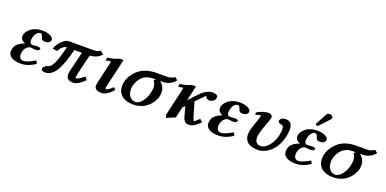

<svg xmlns="http://www.w3.org/2000/svg" viewBox="-9 -1465 4581 2277"><g transform="rotate(20 2281.5 -326.0)"><path d="M192.9 -121.1Q189.9 -106.4 189.9 -92.8Q189.9 -64 204.8 -46.4Q219.7 -28.8 247.1 -28.8Q291.5 -28.8 390.1 -86.9L409.2 -51.8Q373.5 -23.9 325.9 -5.9Q278.3 12.2 227.1 12.2Q189.9 12.2 161.4 6.1Q132.8 0 115.5 -9.8Q98.1 -19.5 87.2 -33.2Q76.2 -46.9 72 -60.3Q67.9 -73.7 67.9 -88.9Q67.9 -100.6 71.8 -118.2Q73.7 -127.9 76.4 -135.5Q79.1 -143.1 87.4 -156.7Q95.7 -170.4 107.7 -181.6Q119.6 -192.9 142.1 -206.1Q164.6 -219.2 193.8 -229Q164.1 -243.2 150.1 -259.5Q136.2 -275.9 136.2 -299.8Q136.2 -306.2 138.2 -321.8Q141.6 -335.4 149.9 -350.6Q158.2 -365.7 174.8 -382.8Q191.4 -399.9 213.1 -413.3Q234.9 -426.8 267.8 -435.8Q300.8 -444.8 338.9 -444.8Q399.4 -444.8 438.7 -424.8Q478 -404.8 478 -377Q478 -373 477.1 -370.1Q474.1 -355.5 461.4 -345.7Q448.7 -335.9 436.3 -333Q423.8 -330.1 411.1 -330.1Q385.3 -330.1 374.3 -338.9Q363.3 -347.7 358.9 -363.8Q355 -377 351.8 -384.8Q348.6 -392.6 341.6 -400.4Q334.5 -408.2 325.2 -408.2Q305.2 -408.2 283.7 -387.5Q262.2 -366.7 252 -325.2Q247.1 -299.8 247.1 -288.1Q247.1 -243.2 289.1 -243.2Q292 -244.1 296.9 -244.1Q325.2 -248 340.8 -248Q387.2 -248 387.2 -230Q387.2 -228 386.2 -227.1Q381.3 -202.1 330.1 -202.1Q329.6 -202.1 303.2 -205.1Q288.6 -208 279.8 -208Q249 -208 225.8 -184.8Q202.6 -161.6 192.9 -121.1Z M983.4 -433.1Q1048.8 -433.1 1066.4 -459L1109.4 -423.8Q1060.1 -362.8 965.3 -357.9Q954.1 -321.8 904.8 -108.9Q896.5 -69.8 896.5 -59.1Q896.5 -47.9 901.4 -47.9Q931.6 -47.9 1001.5 -106.9L1030.8 -71.8Q1014.6 -55.7 1002.7 -44.9Q990.7 -34.2 970.2 -19Q949.7 -3.9 928 4.2Q906.2 12.2 884.8 12.2Q800.8 12.2 800.8 -63Q800.8 -85.9 806.6 -108.9Q833 -224.6 866.7 -356.9H770.5Q727.1 -170.9 670.2 -79.3Q613.3 12.2 531.7 12.2Q514.6 12.2 500 5.1Q485.4 -2 485.4 -18.1Q485.4 -19.5 485.8 -22Q486.3 -24.4 486.3 -25.9Q489.7 -36.6 506.1 -52Q522.5 -67.4 548.3 -73.2Q557.1 -75.7 565.2 -80.8Q573.2 -85.9 586.7 -103.8Q600.1 -121.6 613 -150.1Q626 -178.7 642.8 -231.9Q659.7 -285.2 676.8 -356.9Q624.5 -354 581.5 -275.9L523.4 -285.2Q534.7 -317.4 557.1 -350.6Q579.6 -383.8 612.5 -408.4Q645.5 -433.1 676.8 -433.1Z M1360.4 -444.8 1276.4 -83Q1273.4 -69.8 1273.4 -61Q1273.4 -47.9 1281.7 -47.9Q1307.1 -47.9 1363.3 -104L1388.7 -79.1Q1360.4 -41.5 1320.8 -14.6Q1281.2 12.2 1246.6 12.2Q1155.3 12.2 1155.3 -51.8Q1155.3 -57.6 1159.7 -83L1218.3 -336.9Q1224.6 -364.7 1224.6 -371.1Q1224.6 -377.9 1219.7 -377.9Q1217.8 -377.9 1163.6 -369.1L1166.5 -404.8Q1217.3 -413.1 1253.4 -421.9Q1260.3 -424.3 1274.4 -430.2L1288.6 -436Q1310.5 -444.8 1323.7 -444.8Z M1661.1 -25.9Q1700.2 -25.9 1740 -72.8Q1779.8 -119.6 1795.9 -187Q1806.2 -231 1806.2 -253.9Q1806.2 -303.7 1777.3 -342.8Q1800.8 -356 1799.3 -358.9H1759.3Q1718.8 -358.9 1684.8 -345.5Q1650.9 -332 1627.2 -308.3Q1603.5 -284.7 1587.9 -254.6Q1572.3 -224.6 1564 -189Q1560.1 -173.8 1560.1 -150.9Q1560.1 -119.1 1569.8 -92Q1579.6 -64.9 1603.3 -45.4Q1627 -25.9 1661.1 -25.9ZM1562 -369.1Q1646.5 -435.1 1781.2 -435.1H1911.1Q1934.1 -435.1 1960.7 -442.9Q1987.3 -450.7 2007.3 -464.8L2041 -436Q1980 -358.9 1876 -358.9H1850.1Q1915 -315.4 1915 -232.9Q1915 -210 1909.2 -184.1Q1905.8 -168 1897 -149.2Q1888.2 -130.4 1873.8 -107.7Q1859.4 -85 1837.6 -64.2Q1815.9 -43.5 1788.8 -25.9Q1761.7 -8.3 1724.6 2Q1687.5 12.2 1646 12.2Q1552.2 12.2 1500.2 -32Q1448.2 -76.2 1448.2 -150.9Q1448.2 -177.7 1454.1 -205.1Q1464.8 -249.5 1493.2 -292.5Q1521.5 -335.4 1562 -369.1Z M2549.8 -390.1Q2546.9 -373 2525.6 -357.9Q2504.4 -342.8 2482.9 -342.8Q2458.5 -342.8 2444.6 -353.5Q2430.7 -364.3 2430.7 -378.9Q2430.7 -381.8 2432.1 -384.8Q2423.3 -379.9 2359.9 -314.9L2317.9 -272L2365.7 -110.8Q2385.3 -45.9 2394 -45.9Q2393.6 -45.9 2399.4 -51.8L2422.4 -72.3L2454.1 -101.1Q2481.9 -69.8 2489.7 -69.8Q2439 -21.5 2408.4 -4.6Q2377.9 12.2 2342.8 12.2Q2315.4 12.2 2297.6 -4.2Q2279.8 -20.5 2267.1 -64L2252.9 -116.2Q2242.2 -155.3 2233.9 -183.1L2207 -154.8L2175.8 -18.1L2068.8 27.8L2055.7 -5.9L2131.8 -336.9Q2137.7 -365.2 2137.7 -372.1Q2137.7 -377.9 2134.8 -377.9Q2130.9 -377.9 2076.7 -369.1L2080.1 -404.8Q2162.1 -418 2206.1 -438Q2216.8 -444.8 2236.8 -444.8H2273.9L2231 -255.9L2261.7 -288.1Q2283.7 -311 2295.9 -325.2L2327.1 -357.4L2355.5 -384.8Q2373.5 -401.9 2386.2 -409.9Q2398.9 -418 2416.5 -427.5Q2434.1 -437 2451.4 -440.9Q2468.8 -444.8 2487.8 -444.8Q2518.6 -444.8 2535.2 -436.5Q2551.8 -428.2 2551.8 -405.8Q2551.8 -396 2549.8 -390.1Z M2685.5 -121.1Q2682.6 -106.4 2682.6 -92.8Q2682.6 -64 2697.5 -46.4Q2712.4 -28.8 2739.7 -28.8Q2784.2 -28.8 2882.8 -86.9L2901.9 -51.8Q2866.2 -23.9 2818.6 -5.9Q2771 12.2 2719.7 12.2Q2682.6 12.2 2654.1 6.1Q2625.5 0 2608.2 -9.8Q2590.8 -19.5 2579.8 -33.2Q2568.8 -46.9 2564.7 -60.3Q2560.5 -73.7 2560.5 -88.9Q2560.5 -100.6 2564.5 -118.2Q2566.4 -127.9 2569.1 -135.5Q2571.8 -143.1 2580.1 -156.7Q2588.4 -170.4 2600.3 -181.6Q2612.3 -192.9 2634.8 -206.1Q2657.2 -219.2 2686.5 -229Q2656.7 -243.2 2642.8 -259.5Q2628.9 -275.9 2628.9 -299.8Q2628.9 -306.2 2630.9 -321.8Q2634.3 -335.4 2642.6 -350.6Q2650.9 -365.7 2667.5 -382.8Q2684.1 -399.9 2705.8 -413.3Q2727.5 -426.8 2760.5 -435.8Q2793.5 -444.8 2831.5 -444.8Q2892.1 -444.8 2931.4 -424.8Q2970.7 -404.8 2970.7 -377Q2970.7 -373 2969.7 -370.1Q2966.8 -355.5 2954.1 -345.7Q2941.4 -335.9 2929 -333Q2916.5 -330.1 2903.8 -330.1Q2877.9 -330.1 2866.9 -338.9Q2856 -347.7 2851.6 -363.8Q2847.7 -377 2844.5 -384.8Q2841.3 -392.6 2834.2 -400.4Q2827.1 -408.2 2817.9 -408.2Q2797.9 -408.2 2776.4 -387.5Q2754.9 -366.7 2744.6 -325.2Q2739.7 -299.8 2739.7 -288.1Q2739.7 -243.2 2781.7 -243.2Q2784.7 -244.1 2789.6 -244.1Q2817.9 -248 2833.5 -248Q2879.9 -248 2879.9 -230Q2879.9 -228 2878.9 -227.1Q2874 -202.1 2822.8 -202.1Q2822.3 -202.1 2795.9 -205.1Q2781.2 -208 2772.5 -208Q2741.7 -208 2718.5 -184.8Q2695.3 -161.6 2685.5 -121.1Z M3483.4 -250Q3468.8 -186.5 3439.9 -135.5Q3411.1 -84.5 3375.2 -53Q3339.4 -21.5 3300 -4.6Q3260.7 12.2 3222.2 12.2Q3129.9 12.2 3088.6 -24.2Q3047.4 -60.5 3047.4 -121.1Q3047.4 -143.1 3054.2 -174.8Q3061.5 -209.5 3090.3 -291Q3109.9 -346.7 3113.3 -360.8Q3115.2 -369.1 3116 -375Q3116.7 -380.9 3116.5 -383.5Q3116.2 -386.2 3115.2 -386.2Q3112.3 -386.2 3095.7 -381.8L3064 -374L3049.3 -370.1L3046.4 -397Q3068.4 -413.6 3113.3 -429.2Q3158.2 -444.8 3191.4 -444.8Q3213.9 -444.8 3227.5 -434.6Q3241.2 -424.3 3241.2 -405.8Q3241.2 -397.9 3240.2 -394Q3235.4 -370.1 3207 -296.9Q3179.7 -226.1 3167.5 -171.9Q3161.1 -145.5 3161.1 -125Q3161.1 -87.9 3179 -64.9Q3196.8 -42 3235.4 -42Q3271 -42 3305.9 -71.5Q3340.8 -101.1 3365.5 -145.3Q3390.1 -189.5 3401.4 -237.8Q3411.1 -291.5 3411.1 -312Q3411.1 -358.4 3387.2 -363.8Q3337.4 -370.6 3337.4 -397Q3337.4 -401.9 3338.4 -404.8Q3342.3 -420.9 3361.1 -432.9Q3379.9 -444.8 3409.2 -444.8Q3495.1 -444.8 3495.1 -340.8Q3495.1 -302.7 3483.4 -250Z M3662.1 -121.1Q3659.2 -106.4 3659.2 -92.8Q3659.2 -64 3674.1 -46.4Q3689 -28.8 3715.8 -28.8Q3760.3 -28.8 3858.9 -86.9L3877.9 -51.8Q3842.3 -23.9 3794.7 -5.9Q3747.1 12.2 3695.8 12.2Q3649.9 12.2 3617.4 3.2Q3585 -5.9 3568.1 -21.2Q3551.3 -36.6 3544.2 -53Q3537.1 -69.3 3537.1 -88.9Q3537.1 -100.6 3541 -118.2Q3543 -127.9 3545.7 -135.5Q3548.3 -143.1 3556.6 -156.7Q3564.9 -170.4 3576.9 -181.6Q3588.9 -192.9 3611.3 -206.1Q3633.8 -219.2 3663.1 -229Q3633.3 -243.2 3619.1 -259.5Q3605 -275.9 3605 -299.8Q3605 -306.2 3606.9 -321.8Q3610.8 -339.4 3624 -358.6Q3637.2 -377.9 3660.4 -398.2Q3683.6 -418.5 3722.2 -431.6Q3760.7 -444.8 3808.1 -444.8Q3868.7 -444.8 3908 -424.8Q3947.3 -404.8 3947.3 -377Q3947.3 -374.5 3945.8 -370.1Q3942.9 -355.5 3930.2 -345.7Q3917.5 -335.9 3905 -333Q3892.6 -330.1 3879.9 -330.1Q3854 -330.1 3843.3 -338.9Q3832.5 -347.7 3828.1 -363.8Q3824.2 -376.5 3821 -384.8Q3817.9 -393.1 3810.5 -400.6Q3803.2 -408.2 3793.9 -408.2Q3774.4 -408.2 3752.9 -387.5Q3731.4 -366.7 3721.2 -325.2Q3715.8 -297.4 3715.8 -288.1Q3715.8 -243.2 3757.8 -243.2Q3761.2 -244.1 3766.1 -244.1Q3794.4 -248 3810.1 -248Q3856 -248 3856 -230Q3856 -228 3855 -227.1Q3850.1 -202.1 3798.8 -202.1Q3798.3 -202.1 3772 -205.1Q3757.3 -208 3749 -208Q3718.3 -208 3695.1 -184.8Q3671.9 -161.6 3662.1 -121.1ZM3879.9 -680.2Q3894.5 -680.2 3907.7 -670.2Q3920.9 -660.2 3920.9 -647V-643.1Q3918.9 -632.8 3912.1 -626L3798.8 -503.9Q3793 -497.1 3781.2 -497.1Q3775.4 -497.1 3769.3 -501Q3763.2 -504.9 3763.2 -509.8Q3763.2 -516.1 3766.1 -522L3843.3 -665Q3847.2 -672.9 3858.4 -676.5Q3869.6 -680.2 3879.9 -680.2Z M4183.6 -25.9Q4222.7 -25.9 4262.5 -72.8Q4302.2 -119.6 4318.4 -187Q4328.6 -231 4328.6 -253.9Q4328.6 -303.7 4299.8 -342.8Q4323.2 -356 4321.8 -358.9H4281.7Q4241.2 -358.9 4207.3 -345.5Q4173.3 -332 4149.7 -308.3Q4126 -284.7 4110.4 -254.6Q4094.7 -224.6 4086.4 -189Q4082.5 -173.8 4082.5 -150.9Q4082.5 -119.1 4092.3 -92Q4102.1 -64.9 4125.7 -45.4Q4149.4 -25.9 4183.6 -25.9ZM4084.5 -369.1Q4168.9 -435.1 4303.7 -435.1H4433.6Q4456.5 -435.1 4483.2 -442.9Q4509.8 -450.7 4529.8 -464.8L4563.5 -436Q4502.4 -358.9 4398.4 -358.9H4372.6Q4437.5 -315.4 4437.5 -232.9Q4437.5 -210 4431.6 -184.1Q4428.2 -168 4419.4 -149.2Q4410.6 -130.4 4396.2 -107.7Q4381.8 -85 4360.1 -64.2Q4338.4 -43.5 4311.3 -25.9Q4284.2 -8.3 4247.1 2Q4210 12.2 4168.5 12.2Q4074.7 12.2 4022.7 -32Q3970.7 -76.2 3970.7 -150.9Q3970.7 -177.7 3976.6 -205.1Q3987.3 -249.5 4015.6 -292.5Q4043.9 -335.4 4084.5 -369.1Z"/></g></svg>

Font: Linux Libertine G
Style: Semibold Italic
Weight: 600
Italic angle: -11.5°
Designer: Philipp H. Poll
Foundry: Philipp H. Poll
Version: Version 5.1.1